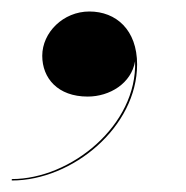

<svg xmlns="http://www.w3.org/2000/svg" viewBox="-56 -158 324 334"><path d="M17.5 -61C17.5 -22 44.5 10 96.5 10C135 10 172.5 -13 179 -51.5C183 59.5 67.5 153.5 -35.5 153.5V156C70.5 156 182.5 62.5 182.5 -46C182.5 -106 146 -138 99.5 -138C54 -138 17.5 -101.5 17.5 -61Z"/></svg>

Font: Bodoni* 72pt Medium
Style: Italic
Weight: 500
Italic angle: -13°
Version: Version 2.3